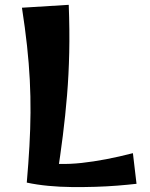

<svg xmlns="http://www.w3.org/2000/svg" viewBox="-20 -777 622 796"><path d="M91 -20Q98 -100 102 -171.5Q106 -243 106.5 -310Q107 -377 103.5 -445.5Q100 -514 92 -587.5Q84 -661 71 -745L265 -757Q269 -651 267 -559Q265 -467 258 -382.5Q251 -298 240.5 -214.5Q230 -131 216 -41ZM546 -15Q511 -11 467.5 -7.5Q424 -4 376 -2.5Q328 -1 278 -1.5Q228 -2 180.5 -6.5Q133 -11 91 -20L138 -106Q222 -91 318.5 -101.5Q415 -112 531 -142Z"/></svg>

Font: Marhey Medium
Style: Regular
Weight: 500
Designer: Nur Syamsi & Bustanul Arifin
Foundry: Namelatype
Version: Version 1.000